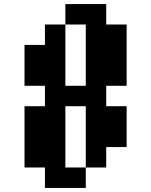

<svg xmlns="http://www.w3.org/2000/svg" viewBox="-20 -820 740 940"><path d="M300 0H400V100H200V0H100V-300H200V-400H100V-600H200V-700H300V-400H400V-700H300V-800H500V-700H600V-400H500V-300H600V-100H500V0H400V-300H300Z"/></svg>

Font: FT88 Gothique
Style: Regular
Weight: 400
Designer: Ange Degheest & Oriane Charvieux
Foundry: Velvetyne Type Foundry
Version: Version 1.000;FEAKit 1.0